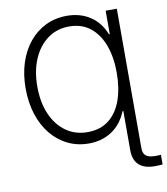

<svg xmlns="http://www.w3.org/2000/svg" viewBox="-99 -819 964 1109"><g transform="rotate(-10 382.5 -265.0)"><path d="M660.2 -727.5V0H594.7V-138.7H589.8Q561 -66.4 502.9 -27.6Q444.8 11.2 367.2 11.2Q299.8 11.2 243.7 -16.4Q187.5 -43.9 146.7 -94Q106 -144 83.7 -213.1Q61.5 -282.2 61.5 -365.2Q61.5 -446.8 83.7 -515.1Q106 -583.5 147 -633.3Q188 -683.1 244.1 -710.2Q300.3 -737.3 368.7 -737.3Q446.3 -737.3 504.2 -699.2Q562 -661.1 589.8 -590.3H594.7V-727.5ZM370.1 -54.7Q446.3 -54.7 496.3 -94Q546.4 -133.3 571 -203.4Q595.7 -273.4 595.7 -364.3Q595.7 -454.6 570.1 -524.4Q544.4 -594.2 494.4 -634.3Q444.3 -674.3 370.6 -674.3Q298.3 -674.3 244.1 -634.5Q189.9 -594.7 159.9 -525.1Q129.9 -455.6 129.9 -364.3Q129.9 -270.5 160.4 -200.9Q190.9 -131.3 245.1 -93Q299.3 -54.7 370.1 -54.7ZM718.8 206.5Q657.7 206.5 626.2 177.5Q594.7 148.4 594.7 91.3V0H660.2V91.3Q660.2 121.6 677 135.3Q693.8 148.9 731.9 148.9Q738.3 148.9 747.3 148.7Q756.3 148.4 764.6 147.9V204.1Q756.3 205.1 744.1 205.8Q731.9 206.5 718.8 206.5Z"/></g></svg>

Font: Inter 16pt Light
Style: Regular
Weight: 300
Version: Version 4.001;git-66647c0bb